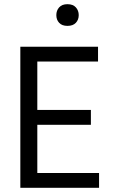

<svg xmlns="http://www.w3.org/2000/svg" viewBox="-20 -897 541 917"><path d="M158.2 -70.8V-300.8H414.1V-372.1H158.2V-603H448.2V-673.8H77.1V0H453.1V-70.8ZM249 -824.7Q249 -802.7 262.5 -788.1Q275.9 -773.4 302.2 -773.4Q328.6 -773.4 342.3 -788.1Q356 -802.7 356 -824.7Q356 -846.7 342.3 -861.8Q328.6 -877 302.2 -877Q275.9 -877 262.5 -861.8Q249 -846.7 249 -824.7Z"/></svg>

Font: FAU Chimera
Style: Regular
Weight: 400
Version: Version 1.002;hotconv 1.0.117;makeotfexe 2.5.65602